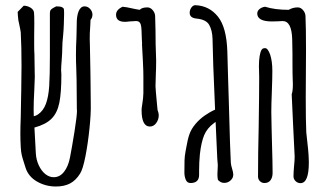

<svg xmlns="http://www.w3.org/2000/svg" viewBox="-20 -693 1246 727"><path d="M322.8 -387.7Q322.8 -369.1 323.7 -298.8Q324.7 -263.2 318.8 -206.5Q313 -149.9 303.5 -101.1Q293.9 -52.2 283.2 -35.6Q267.1 -9.8 245.1 1.7Q223.1 13.2 191.9 13.2Q152.8 13.2 120.1 -5.6Q87.4 -24.4 76.7 -58.1L71.8 -73.7Q65.4 -93.3 62.5 -105.2Q59.6 -117.2 58.6 -135.7Q57.1 -163.1 57.1 -186Q57.1 -213.4 58.6 -250Q60.5 -362.8 60.5 -348.1V-357.9Q61.5 -419.4 61.5 -442.9Q61.5 -517.1 58.6 -570.3Q58.1 -576.2 52.7 -601.6Q48.8 -615.7 47.9 -631.3L46.9 -647.9L69.8 -671.4Q84 -671.4 96.2 -663.6Q108.4 -655.8 108.9 -644Q109.9 -633.8 109.9 -604Q109.9 -575.2 109.4 -558.1V-522Q109.4 -498.5 110.4 -487.3L110.8 -458.5Q110.8 -435.5 111.3 -429.2V-422.4Q111.8 -415.5 111.8 -402.3Q111.8 -397 109.9 -353L109.4 -342.8Q107.4 -308.1 107.4 -276.9Q107.4 -259.8 107.9 -252.9Q116.2 -254.4 124 -259.8Q144 -273.4 153.8 -299.8Q163.6 -326.2 166.3 -366.9Q168.9 -407.7 168.9 -482.4V-568.8V-641.6Q168.9 -648.9 170.4 -652.6Q171.9 -656.2 176.5 -659.7Q181.2 -663.1 192.9 -668.9Q208.5 -668.9 214.8 -665.8Q221.2 -662.6 221.9 -658.2Q222.7 -653.8 222.7 -640.6Q222.7 -626.5 221.7 -601.1Q220.7 -575.7 219.2 -561Q215.8 -529.8 215.8 -511.2Q215.8 -494.6 213.9 -469.7Q211.4 -439 211.4 -427.7Q211.4 -422.9 211.9 -419.4Q212.4 -415.5 212.4 -410.6Q212.4 -341.8 204.6 -303.5Q196.8 -265.1 175 -243.4Q153.3 -221.7 110.4 -210L115.7 -111.8Q117.2 -87.4 127 -66.7Q136.7 -45.9 151.6 -33.9Q166.5 -22 183.6 -22Q206.5 -22 222.7 -42.7Q238.8 -63.5 245.1 -97.2Q252.4 -134.3 262 -194.3Q271.5 -254.4 271.5 -273.9L271 -279.3Q270.5 -295.4 270.5 -332Q270.5 -393.6 268.6 -439Q267.6 -456.5 267.6 -486.8Q267.6 -514.6 269.5 -551.8Q270.5 -585.9 270.5 -597.7Q270 -632.3 277.8 -650.6Q285.6 -668.9 300.3 -668.9Q312 -668.9 320.8 -659.7Q329.6 -650.4 330.1 -638.2Q330.1 -626 322.8 -617.7L321.8 -596.2Q319.3 -563 319.8 -543.9L320.3 -526.9Q321.3 -481 321.3 -476.1Q322.3 -444.8 322.3 -423.3Q322.3 -401.9 322.8 -387.7Z M581.1 -256.8Q581.1 -240.2 571.5 -227.1Q562 -213.9 547.4 -213.9Q516.1 -213.9 516.1 -276.4Q516.1 -283.7 518.6 -298.3Q522.5 -321.3 522.9 -340.3V-404.3Q522.9 -424.3 521.5 -451.2L521 -462.9L518.1 -516.1V-517.1L517.6 -526.9H518.1L517.1 -544.4L516.6 -557.6Q516.1 -580.1 514.9 -590.8Q513.7 -601.6 509.3 -607.4Q504.9 -613.3 495.1 -613.3L469.7 -611.8Q460.4 -610.4 453.1 -610.4Q419.4 -610.4 419.4 -637.2Q419.4 -656.2 444.3 -667.5Q460.4 -666 478.5 -661.6Q493.2 -658.2 508.8 -655.8Q517.6 -665 538.1 -665Q549.3 -665 558.1 -654.8Q566.9 -644.5 567.4 -632.3Q569.3 -576.7 569.3 -526.9Q571.3 -476.1 571.3 -462.9L570.8 -429.7Q570.3 -426.8 570.3 -419.9Q568.8 -384.8 568.8 -367.2V-366.7Q568.8 -357.9 574.7 -295.9L576.7 -275.9Q581.1 -265.1 581.1 -256.8Z M829.6 -0.5Q821.8 -0.5 816.4 -3.2Q811 -5.9 805.2 -11.7Q803.2 -21 803.2 -32.7Q803.2 -40 804.2 -55.7L804.7 -67.4L802.7 -92.8L796.4 -231.4L790.5 -227.1Q764.2 -208 752.9 -180.7Q741.7 -153.3 736.8 -108.4Q733.9 -78.1 733.9 -48.3V-30.8Q733.9 0 701.2 0Q688.5 0 683.3 -12.7Q678.2 -25.4 678.2 -39.6Q678.2 -69.3 678.7 -85.9Q679.2 -102.5 682.6 -119.6L685.1 -133.3Q690.4 -165 697.3 -184.8Q704.1 -204.6 720.2 -223.6Q734.9 -241.2 754.6 -255.1Q774.4 -269 794.4 -277.8Q785.6 -474.6 784.7 -546.9Q783.7 -578.1 772.2 -598.6Q760.7 -619.1 724.6 -622.6Q698.2 -625 698.2 -644.5Q698.2 -655.3 704.8 -664.6Q711.4 -673.8 720.7 -673.3Q772.5 -670.9 805.2 -630.1Q837.9 -589.4 840.8 -498Q842.3 -448.7 843.5 -402.3Q844.7 -356 846.2 -315.4Q851.6 -113.3 854 -77.1Q855 -65.9 858.4 -55.7Q863.3 -40.5 863.3 -31.7Q863.3 -19 853 -9.8Q842.8 -0.5 829.6 -0.5Z M1084.5 -335.9Q1086.4 -283.7 1089.8 -220.7Q1094.2 -140.6 1095.7 -100.6Q1095.7 -84 1093.3 -62.5Q1091.3 -39.6 1091.3 -24.4Q1091.8 -14.2 1099.6 -6.8Q1107.4 0.5 1117.7 0.5Q1149.4 0.5 1149.4 -77.6L1148.9 -94.2Q1148.4 -118.2 1140.1 -188L1139.6 -195.3Q1137.7 -238.8 1137.7 -323.7Q1137.7 -380.4 1138.2 -413.6Q1138.7 -446.8 1138.7 -503.4Q1138.7 -588.9 1136.7 -632.3Q1136.2 -644.5 1127.4 -654.8Q1118.7 -665 1107.4 -665Q1088.9 -665 1073.2 -655.8Q1020.5 -655.8 983.9 -667.5Q971.7 -666 962.9 -658.9Q954.1 -651.9 954.1 -641.6Q954.1 -627 968 -619.4Q981.9 -611.8 1009.3 -611.8Q1022.9 -611.8 1031.7 -612.3L1050.3 -613.3Q1084.5 -613.3 1086.4 -544.4Q1087.4 -517.1 1087.4 -490.7V-464.4Q1087.4 -408.2 1088.4 -390.1L1088.9 -377.9Q1089.4 -349.6 1084.5 -335.9ZM960.9 -423.8Q961.4 -413.1 961.4 -399.9Q961.4 -335 959.5 -212.9Q957 -110.4 957 -24.4Q957 -14.2 964.1 -7.1Q971.2 0 981.4 0Q996.6 0 1004.4 -10.7Q1012.2 -21.5 1012.2 -38.6Q1012.2 -72.8 1009.8 -153.3Q1009.3 -181.6 1008.3 -212.9Q1007.3 -244.1 1007.3 -269Q1007.3 -296.4 1009.3 -345.7Q1011.2 -395 1011.2 -424.8Q1011.2 -461.4 1002.9 -486.3Q994.1 -510.7 983.9 -510.7Q978 -510.7 975.1 -509Q972.2 -507.3 970.2 -503.9Q965.8 -496.6 963.1 -480.7Q960.4 -464.8 960.4 -442.4Z"/></svg>

Font: Amatica SC
Style: Bold
Weight: 400
Designer: Vernon Adams, Ben Nathan
Foundry: newtypography
Version: Version 2.000